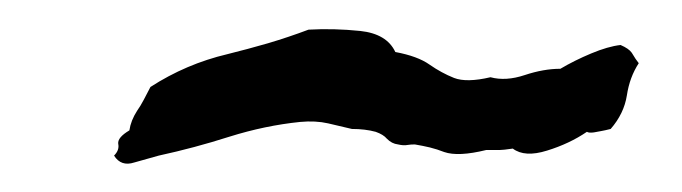

<svg xmlns="http://www.w3.org/2000/svg" viewBox="-20 -382 476 134"><path d="M389.6 -290Q377.4 -281.7 361.8 -276.9Q346.2 -272 337.9 -278.3Q331.1 -277.3 328.6 -277.3H319.3Q299.8 -272.5 290 -275.9Q285.2 -277.8 280 -279.1Q274.9 -280.3 269.5 -281.2Q266.6 -281.2 264.2 -280.8Q261.7 -280.3 257.8 -281.2Q253.4 -281.7 250 -285.2Q247.6 -288.1 242.2 -290Q234.9 -292 225.6 -292Q217.8 -293.9 209 -295.9Q200.2 -297.9 189.5 -296.9Q165 -294.4 140.1 -286.6Q115.7 -278.8 90.8 -273.4L73.7 -268.6Q64.5 -265.6 59.6 -273.4Q63.5 -277.3 62.5 -281.7Q62 -286.1 70.3 -291Q71.3 -297.9 75.7 -304.7Q78.1 -308.1 80.3 -312.3Q82.5 -316.4 85 -321.3Q109.9 -337.4 138.7 -344.2Q152.8 -347.7 167 -351.8Q181.2 -356 195.3 -361.3Q212.9 -362.3 231.4 -360.4Q250 -358.4 255.9 -345.7Q271.5 -342.8 279.8 -336.9Q288.1 -331.1 296.9 -327.6Q305.7 -324.2 322.3 -328.1Q333 -325.2 346.2 -329.6Q359.4 -334 371.1 -334Q380.9 -339.8 392.6 -344.7Q404.3 -349.6 413.1 -350.6Q418.9 -348.1 420.9 -345.2Q423.8 -340.3 425.8 -337.9Q419.4 -328.1 417.5 -315.4Q415.5 -302.7 406.2 -292Q402.3 -291 399.4 -290.5Q396.5 -290 394.5 -289.6Q391.1 -289.1 389.6 -290Z"/></svg>

Font: Taprom
Style: Regular
Weight: 400
Designer: Danh Hong
Version: Version 8.002; ttfautohint (v1.8.3)